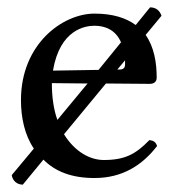

<svg xmlns="http://www.w3.org/2000/svg" viewBox="-20 -474 487 522"><path d="M388 -454 349 -406C323 -425 287 -437 237 -437C150 -437 37 -354 37 -202C37 -154 47 -107 72 -70L12 2C14 17 26 28 42 28L98 -40C130 -8 174 10 237 10C313 10 367 -25 407 -77C404 -87 398 -92 386 -93C349 -55 320 -39 262 -39C227 -39 185 -59 154 -109L268 -247L387 -246C399 -246 406 -252 406 -263C406 -304 399 -346 376 -379L419 -431C415 -444 405 -454 388 -454ZM309 -359 248 -284 124 -282C143 -395 213 -404 237 -404C264 -404 294 -394 309 -359ZM136 -148C126 -176 121 -209 121 -248L218 -247ZM320 -310C320 -307 320 -303 320 -299C320 -290 316 -285 305 -285H299Z"/></svg>

Font: Libertinus Math
Style: Regular
Weight: 400
Designer: Philipp H. Poll, Khaled Hosny
Foundry: Caleb Maclennan
Version: Version 7.050;RELEASE